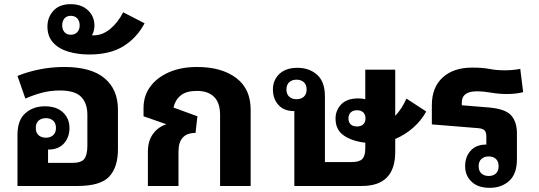

<svg xmlns="http://www.w3.org/2000/svg" viewBox="-20 -894 2592 923"><path d="M547 -367V-177Q547 -90 505 -45Q463 0 353 0H64V-246Q64 -316 101.5 -349.5Q139 -383 196 -383Q252 -383 283 -353.5Q314 -324 314 -279Q314 -234 287.5 -204.5Q261 -175 213 -175H211V-111H328Q371 -111 385.5 -130.5Q400 -150 400 -193V-342Q400 -398 370 -428.5Q340 -459 268 -459Q222 -459 181 -448Q140 -437 102 -420L64 -529Q113 -549 170.5 -560.5Q228 -572 289 -572Q418 -572 482.5 -518Q547 -464 547 -367ZM201 -232Q222 -232 235.5 -244Q249 -256 249 -279Q249 -302 235.5 -314Q222 -326 201 -326Q179 -326 165.5 -314Q152 -302 152 -279Q152 -256 165.5 -244Q179 -232 201 -232Z M409 -632Q355 -632 309 -645.5Q263 -659 235.5 -689Q208 -719 208 -767Q208 -810 236.5 -842Q265 -874 320 -874Q371 -874 402.5 -845Q434 -816 434 -770Q434 -746 422 -724Q426 -724 430 -724Q473 -724 510.5 -755.5Q548 -787 572 -835L675 -782Q638 -712 573.5 -672Q509 -632 409 -632ZM320 -727Q340 -727 351.5 -739.5Q363 -752 363 -772Q363 -793 351.5 -805.5Q340 -818 320 -818Q301 -818 290 -805.5Q279 -793 279 -772Q279 -752 290 -739.5Q301 -727 320 -727Z M927 -572Q1045 -572 1115 -519.5Q1185 -467 1185 -367V0H1038V-342Q1038 -400 1009 -428.5Q980 -457 927 -457Q875 -457 848.5 -435Q822 -413 814 -377L929 -335L920 -255Q838 -255 838 -165V0H691V-165Q691 -216 715 -249.5Q739 -283 778 -296L779 -297L670 -335V-375Q670 -433 702 -477Q734 -521 792 -546.5Q850 -572 927 -572Z M1410 -568Q1467 -568 1504.5 -534.5Q1542 -501 1542 -431V-115H1671Q1708 -115 1722 -130Q1736 -145 1736 -179V-208Q1673 -215 1633 -242.5Q1593 -270 1593 -324Q1593 -364 1620.5 -392.5Q1648 -421 1703 -421Q1720 -421 1736 -417V-559H1880V-337Q1912 -371 1934 -420L2029 -358Q2005 -314 1965.5 -279.5Q1926 -245 1880 -226V-164Q1880 0 1720 0H1395V-360H1393Q1345 -360 1318.5 -389.5Q1292 -419 1292 -464Q1292 -509 1323 -538.5Q1354 -568 1410 -568ZM1405 -417Q1427 -417 1440.5 -429Q1454 -441 1454 -464Q1454 -487 1440.5 -499Q1427 -511 1405 -511Q1384 -511 1370.5 -499Q1357 -487 1357 -464Q1357 -441 1370.5 -429Q1384 -417 1405 -417ZM1696 -286Q1715 -286 1726 -296Q1737 -306 1737 -325Q1737 -344 1726 -354Q1715 -364 1696 -364Q1677 -364 1666 -353.5Q1655 -343 1655 -325Q1655 -306 1666 -296Q1677 -286 1696 -286Z M2465 -253V-128Q2465 -58 2428 -24.5Q2391 9 2334 9Q2278 9 2247 -20.5Q2216 -50 2216 -95Q2216 -140 2242.5 -169.5Q2269 -199 2317 -199H2318V-239Q2318 -257 2310 -266.5Q2302 -276 2278 -278L2056 -296V-388Q2056 -474 2108 -521.5Q2160 -569 2250 -569Q2300 -569 2333.5 -562.5Q2367 -556 2405 -556Q2447 -556 2481 -563L2495 -451Q2462 -442 2415 -442Q2379 -442 2341.5 -448.5Q2304 -455 2272 -455Q2200 -455 2200 -401V-388L2334 -377Q2410 -370 2437.5 -339Q2465 -308 2465 -253ZM2329 -142Q2308 -142 2294.5 -130Q2281 -118 2281 -95Q2281 -72 2294.5 -60Q2308 -48 2329 -48Q2351 -48 2364 -60Q2377 -72 2377 -95Q2377 -118 2364 -130Q2351 -142 2329 -142Z"/></svg>

Font: Noto Sans Thai Looped
Style: Bold
Weight: 700
Designer: Sasikarn Vongin, Ben Mitchell
Foundry: The Fontpad Ltd
Version: Version 1.001; ttfautohint (v1.8.4.7-5d5b)